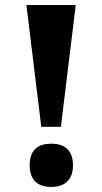

<svg xmlns="http://www.w3.org/2000/svg" viewBox="-20 -734 407 763"><path d="M144 -230H222L281 -714H85ZM184 9C230 9 270 -13 270 -77C270 -143 230 -163 184 -163C136 -163 98 -143 98 -77C98 -13 136 9 184 9Z"/></svg>

Font: Noto Serif Gurmukhi ExtraBold
Style: Regular
Weight: 800
Designer: Vaibhav Singh and the Monotype Design Team
Foundry: Monotype Imaging Inc.
Version: Version 2.004